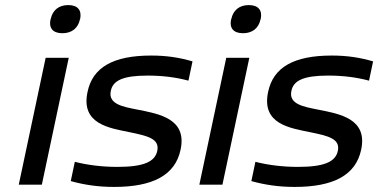

<svg xmlns="http://www.w3.org/2000/svg" viewBox="-20 -728 1491 757"><path d="M160 -500 54 0H145L251 -500ZM179 -651C172 -618 188 -597 226 -597C264 -597 288 -618 295 -651L296 -653C303 -687 287 -708 249 -708C211 -708 187 -687 180 -653Z M490 -207C563 -192 610 -181 600 -133C591 -90 546 -70 443 -70C383 -70 326 -77 275 -90L259 -14C313 1 367 9 430 9C582 9 671 -37 692 -138C718 -260 608 -279 521 -296C466 -307 405 -317 417 -370C425 -410 464 -430 562 -430C621 -430 675 -423 723 -410L739 -486C688 -501 637 -509 576 -509C427 -509 345 -463 325 -365C298 -238 413 -223 490 -207Z M872 -500 766 0H857L963 -500ZM891 -651C884 -618 900 -597 938 -597C976 -597 1000 -618 1007 -651L1008 -653C1015 -687 999 -708 961 -708C923 -708 899 -687 892 -653Z M1202 -207C1275 -192 1322 -181 1312 -133C1303 -90 1258 -70 1155 -70C1095 -70 1038 -77 987 -90L971 -14C1025 1 1079 9 1142 9C1294 9 1383 -37 1404 -138C1430 -260 1320 -279 1233 -296C1178 -307 1117 -317 1129 -370C1137 -410 1176 -430 1274 -430C1333 -430 1387 -423 1435 -410L1451 -486C1400 -501 1349 -509 1288 -509C1139 -509 1057 -463 1037 -365C1010 -238 1125 -223 1202 -207Z"/></svg>

Font: LT Wave Text Italic
Style: Regular
Weight: 400
Designer: Daniel Lyons
Version: Version 2.5 (Glyphs App)